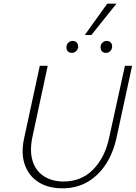

<svg xmlns="http://www.w3.org/2000/svg" viewBox="-20 -1015 737 1042"><path d="M318 7Q242 7 189 -26.5Q136 -60 114.5 -121.5Q93 -183 111 -265L196 -658H239L156 -272Q140 -196 157 -141.5Q174 -87 218.5 -58.5Q263 -30 325 -30Q421 -30 485 -94.5Q549 -159 572 -266L658 -658H697L612 -266Q594 -184 554 -123Q514 -62 455 -27.5Q396 7 318 7ZM370 -728Q360 -728 353 -732.5Q346 -737 342.5 -745.5Q339 -754 341 -763Q342 -776 352 -784.5Q362 -793 374 -793Q385 -793 391.5 -788.5Q398 -784 401.5 -776Q405 -768 404 -758Q402 -746 392.5 -737Q383 -728 370 -728ZM555 -728Q545 -728 538 -732.5Q531 -737 528 -745.5Q525 -754 526 -763Q527 -776 537 -784.5Q547 -793 559 -793Q569 -793 576 -788.5Q583 -784 586.5 -776Q590 -768 588 -758Q587 -746 577.5 -737Q568 -728 555 -728ZM440 -825 562 -995H612L476 -825Z"/></svg>

Font: Ysabeau Office ExtraLight
Style: Italic
Weight: 250
Italic angle: -12°
Designer: Christian Thalmann (Catharsis Fonts)
Version: Version 2.001;gftools[0.9.30]; featfreeze: tnum,lnum,ss02